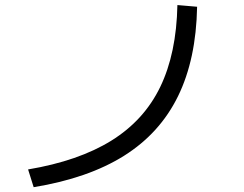

<svg xmlns="http://www.w3.org/2000/svg" viewBox="-20 -740 978 771"><path d="M692.4 -719.7 771.5 -712.9Q767.6 -502 694.8 -353.5Q622.1 -205.1 478.5 -114.7Q335 -24.4 115.2 11.7L92.8 -59.6Q295.9 -93.8 427.2 -175.3Q558.6 -256.8 623.5 -391.1Q688.5 -525.4 692.4 -719.7Z"/></svg>

Font: Pretendard JP Variable
Style: Regular
Weight: 400
Designer: Base glyphs from Inter by Rasmus Andersson; Hangul glyphs from Noto Sans CJK(Source Han Sans) by Jang Soo-young and Kang
Foundry: Kil Hyung-jin
Version: Version 1.307;Glyphs 3.2 (3192)